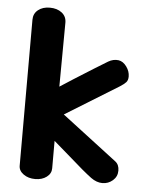

<svg xmlns="http://www.w3.org/2000/svg" viewBox="-53 -785 646 836"><g transform="rotate(5 269.5 -366.5)"><path d="M60 -44V-682Q60 -709 80 -725Q100 -741 131 -741Q163 -741 183.5 -725Q204 -709 204 -682L202 -402L261 -440Q359 -502 404 -529Q426 -542 449 -539Q469 -536 484 -515.5Q499 -495 499 -472Q499 -456 491 -447Q483 -438 464 -426L232 -283L473 -99Q490 -86 490 -60Q490 -34 470.5 -17Q451 0 425 0Q400 0 375 -18Q340 -44 276 -101Q208 -160 202 -165V-45Q202 -22 182 -7Q162 8 132 8Q102 8 81 -7Q60 -22 60 -44Z"/></g></svg>

Font: Mali
Style: Bold
Weight: 700
Designer: Kitiyaporn Chalermlarp | Katatrad Aksorn Co.,Ltd.
Foundry: Cadson Demak Co.,Ltd.
Version: Version 1.000; ttfautohint (v1.6)